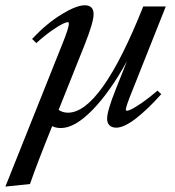

<svg xmlns="http://www.w3.org/2000/svg" viewBox="-78 -478 663 727"><path d="M152.8 6.8Q132.8 6.8 119.6 -0.5Q60.5 146 35.6 218.8L-57.6 228.5L158.7 -313Q182.6 -371.6 182.6 -388.7Q182.6 -394 179.2 -394Q172.9 -394 159.2 -387.7Q145.5 -381.3 118.2 -362.3Q90.8 -343.3 59.6 -314.9L43.5 -330.6Q98.1 -388.7 154.5 -423.3Q210.9 -458 243.2 -458Q276.4 -458 276.4 -424.3Q276.4 -394 243.7 -311.5L144 -62Q159.2 -51.3 179.2 -51.3Q304.2 -51.3 464.4 -453.6H549.8L425.8 -141.6Q398.4 -74.7 398.4 -63Q398.4 -58.6 402.8 -58.6Q408.2 -58.6 421.9 -65.4Q435.5 -72.3 461.7 -90.3Q487.8 -108.4 518.1 -134.8L532.7 -121.6Q481.9 -64.5 436.8 -29.5Q391.6 5.4 362.3 5.4Q345.7 5.4 336.7 -3.4Q327.6 -12.2 327.6 -28.8Q327.6 -58.1 360.4 -140.1L402.8 -246.6Q339.4 -130.9 272.5 -62Q205.6 6.8 152.8 6.8Z"/></svg>

Font: Elstob 8pt Medium
Style: Italic
Weight: 500
Italic angle: -20°
Designer: Peter S. Baker
Version: Version 1.015